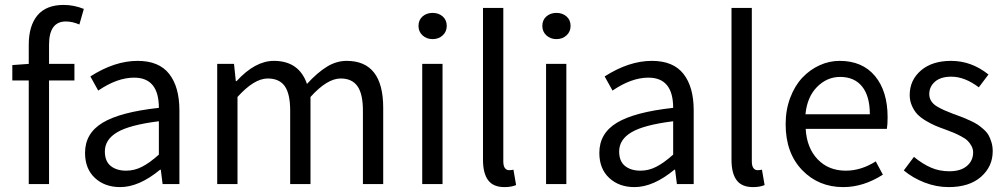

<svg xmlns="http://www.w3.org/2000/svg" viewBox="-20 -744 4064 776"><path d="M96.2 0V-418.9H29.8V-481L96.2 -485.8V-563Q96.2 -639.6 131.3 -681.9Q166.5 -724.1 237.8 -724.1Q278.3 -724.1 318.8 -708L300.8 -645Q272.5 -657.2 246.1 -657.2Q178.2 -657.2 178.2 -563V-485.8H280.8V-418.9H178.2V0Z M465.8 12.2Q403.3 12.2 363.5 -24.9Q323.7 -62 323.7 -126Q323.7 -205.1 394.8 -248Q465.8 -291 622.1 -308.1Q622.1 -430.2 522 -430.2Q453.6 -430.2 377 -377.9L345.2 -435.1Q443.4 -498 536.1 -498Q622.6 -498 663.8 -445.3Q705.1 -392.6 705.1 -297.9V0H637.2L629.9 -58.1H627Q542 12.2 465.8 12.2ZM489.7 -54.2Q523.4 -54.2 554.2 -70.1Q585 -85.9 622.1 -119.1V-253.9Q504.4 -239.3 454.1 -209.7Q403.8 -180.2 403.8 -131.8Q403.8 -92.3 427.5 -73.2Q451.2 -54.2 489.7 -54.2Z M857.9 0V-485.8H925.8L933.1 -416H936Q1011.2 -498 1086.9 -498Q1188.5 -498 1220.7 -404.8Q1262.2 -450.2 1300.8 -474.1Q1339.4 -498 1380.9 -498Q1528.8 -498 1528.8 -308.1V0H1446.8V-296.9Q1446.8 -364.3 1424.8 -395.5Q1402.8 -426.8 1356.9 -426.8Q1302.2 -426.8 1234.9 -352.1V0H1152.8V-296.9Q1152.8 -364.7 1130.9 -395.8Q1108.9 -426.8 1062 -426.8Q1007.3 -426.8 939.9 -352.1V0Z M1686.5 0V-485.8H1768.6V0ZM1671.4 -639.2Q1671.4 -663.1 1687.7 -677.5Q1704.1 -691.9 1728.5 -691.9Q1752.9 -691.9 1769.3 -677.5Q1785.6 -663.1 1785.6 -639.2Q1785.6 -616.2 1769.3 -601.1Q1752.9 -585.9 1728.5 -585.9Q1704.1 -585.9 1687.7 -601.1Q1671.4 -616.2 1671.4 -639.2Z M2019 12.2Q1973.6 12.2 1952.9 -15.6Q1932.1 -43.5 1932.1 -98.1V-711.9H2014.2V-91.8Q2014.2 -73.7 2020.5 -64.9Q2026.9 -56.2 2037.1 -56.2Q2046.4 -56.2 2055.2 -58.1L2065.9 3.9Q2046.9 12.2 2019 12.2Z M2187 0V-485.8H2269V0ZM2171.9 -639.2Q2171.9 -663.1 2188.2 -677.5Q2204.6 -691.9 2229 -691.9Q2253.4 -691.9 2269.8 -677.5Q2286.1 -663.1 2286.1 -639.2Q2286.1 -616.2 2269.8 -601.1Q2253.4 -585.9 2229 -585.9Q2204.6 -585.9 2188.2 -601.1Q2171.9 -616.2 2171.9 -639.2Z M2544.4 12.2Q2481.9 12.2 2442.1 -24.9Q2402.3 -62 2402.3 -126Q2402.3 -205.1 2473.4 -248Q2544.4 -291 2700.7 -308.1Q2700.7 -430.2 2600.6 -430.2Q2532.2 -430.2 2455.6 -377.9L2423.8 -435.1Q2522 -498 2614.7 -498Q2701.2 -498 2742.4 -445.3Q2783.7 -392.6 2783.7 -297.9V0H2715.8L2708.5 -58.1H2705.6Q2620.6 12.2 2544.4 12.2ZM2568.4 -54.2Q2602.1 -54.2 2632.8 -70.1Q2663.6 -85.9 2700.7 -119.1V-253.9Q2583 -239.3 2532.7 -209.7Q2482.4 -180.2 2482.4 -131.8Q2482.4 -92.3 2506.1 -73.2Q2529.8 -54.2 2568.4 -54.2Z M3023.4 12.2Q2978 12.2 2957.3 -15.6Q2936.5 -43.5 2936.5 -98.1V-711.9H3018.6V-91.8Q3018.6 -73.7 3024.9 -64.9Q3031.2 -56.2 3041.5 -56.2Q3050.8 -56.2 3059.6 -58.1L3070.3 3.9Q3051.3 12.2 3023.4 12.2Z M3388.2 12.2Q3288.1 12.2 3221.7 -56.9Q3155.3 -126 3155.3 -242.2Q3155.3 -299.8 3173.8 -348.9Q3192.4 -397.9 3222.9 -430.2Q3253.4 -462.4 3292.5 -480.2Q3331.5 -498 3373.5 -498Q3465.3 -498 3516.4 -436.8Q3567.4 -375.5 3567.4 -270Q3567.4 -241.2 3564.5 -223.1H3236.3Q3240.7 -146 3284.7 -100.1Q3328.6 -54.2 3398.4 -54.2Q3460.4 -54.2 3519.5 -91.8L3548.3 -38.1Q3469.7 12.2 3388.2 12.2ZM3235.4 -282.2H3495.6Q3495.6 -355.5 3464.4 -394.3Q3433.1 -433.1 3375.5 -433.1Q3322.3 -433.1 3282.2 -392.6Q3242.2 -352.1 3235.4 -282.2Z M3814 12.2Q3764.6 12.2 3716.8 -6.3Q3668.9 -24.9 3632.8 -55.2L3673.8 -109.9Q3708.5 -81.5 3742.4 -66.7Q3776.4 -51.8 3816.9 -51.8Q3862.8 -51.8 3887.9 -73.2Q3913.1 -94.7 3913.1 -127.9Q3913.1 -142.1 3906 -154.8Q3898.9 -167.5 3889.9 -176Q3880.9 -184.6 3863.5 -193.6Q3846.2 -202.6 3834.5 -207.5Q3822.8 -212.4 3801.8 -220.2Q3776.9 -229 3759.8 -236.3Q3742.7 -243.7 3721.4 -256.3Q3700.2 -269 3687.5 -282.5Q3674.8 -295.9 3665.8 -316.2Q3656.7 -336.4 3656.7 -359.9Q3656.7 -419.9 3701.9 -459Q3747.1 -498 3824.2 -498Q3906.2 -498 3975.1 -442.9L3936 -391.1Q3878.9 -434.1 3825.2 -434.1Q3781.7 -434.1 3758.8 -413.8Q3735.8 -393.6 3735.8 -363.8Q3735.8 -348.1 3743.7 -335.7Q3751.5 -323.2 3765.9 -314.5Q3780.3 -305.7 3796.9 -298.3Q3813.5 -291 3834 -283.2Q3835.9 -282.7 3836.7 -282.5Q3837.4 -282.2 3838.9 -281.7Q3840.3 -281.2 3841.6 -280.8Q3842.8 -280.3 3843.8 -279.8Q3863.8 -272.5 3874.3 -268.3Q3884.8 -264.2 3903.1 -255.6Q3921.4 -247.1 3931.9 -240Q3942.4 -232.9 3955.6 -221.2Q3968.8 -209.5 3975.6 -197.3Q3982.4 -185.1 3987.3 -168.5Q3992.2 -151.9 3992.2 -132.8Q3992.2 -70.8 3944.8 -29.3Q3897.5 12.2 3814 12.2Z"/></svg>

Font: Riemann
Style: Regular
Weight: 400
Designer: Paul D. Hunt
Foundry: Adobe Systems Incorporated
Version: Version 2.020;PS 2.0;hotconv 1.0.86;makeotf.lib2.5.63406